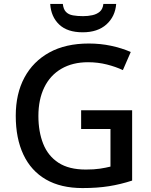

<svg xmlns="http://www.w3.org/2000/svg" viewBox="-20 -945 767 975"><path d="M392 -385H651V-28Q593 -9 533.5 0.5Q474 10 399 10Q289 10 213.5 -33.5Q138 -77 99 -159.5Q60 -242 60 -357Q60 -469 104 -551Q148 -633 230.5 -678.5Q313 -724 431 -724Q490 -724 544 -712.5Q598 -701 644 -681L604 -589Q568 -606 522.5 -617.5Q477 -629 427 -629Q349 -629 292 -596Q235 -563 205 -501.5Q175 -440 175 -356Q175 -276 199.5 -214.5Q224 -153 277 -118.5Q330 -84 416 -84Q458 -84 487.5 -88.5Q517 -93 541 -99V-290H392ZM570 -925Q565 -861 520.5 -821Q476 -781 400 -781Q322 -781 280.5 -820.5Q239 -860 235 -925H299Q302 -898 315 -884.5Q328 -871 350.5 -867Q373 -863 402 -863Q427 -863 449.5 -868Q472 -873 487 -886Q502 -899 505 -925Z"/></svg>

Font: Noto Sans Adlam Medium
Style: Regular
Weight: 500
Version: Version 3.001